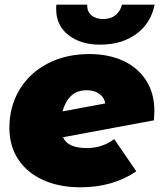

<svg xmlns="http://www.w3.org/2000/svg" viewBox="-20 -787 682 817"><path d="M637 -313Q637 -301 635 -275L248 -203Q259 -179 284 -168Q309 -157 350 -157Q415 -157 466 -195L560 -58Q460 10 322 10Q232 10 163.5 -21Q95 -52 57.5 -109Q20 -166 20 -243Q20 -333 62.5 -404.5Q105 -476 182.5 -516.5Q260 -557 361 -557Q440 -557 502.5 -529Q565 -501 601 -446Q637 -391 637 -313ZM246 -313 428 -347Q423 -374 401.5 -388.5Q380 -403 349 -403Q307 -403 282 -378.5Q257 -354 246 -313ZM219 -748Q219 -761 220 -767H351Q350 -739 368.5 -722.5Q387 -706 419 -706Q451 -706 471.5 -722.5Q492 -739 499 -767H638Q622 -688 560 -642.5Q498 -597 406 -597Q323 -597 271 -638Q219 -679 219 -748Z"/></svg>

Font: Montserrat Alternates Black
Style: Italic
Weight: 900
Italic angle: -11.3°
Designer: Julieta Ulanovsky
Foundry: Julieta Ulanovsky
Version: Version 7.200